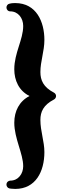

<svg xmlns="http://www.w3.org/2000/svg" viewBox="-20 -985 397 1250"><path d="M345 -360C345 -369 339 -378 331 -382C262 -418 243 -463 243 -516C243 -586 269 -652 269 -725C269 -843 217 -965 79 -965C58 -965 44 -962 42 -961C30 -959 22 -948 22 -936C22 -923 32 -911 47 -911C98 -911 131 -867 131 -816C131 -727 73 -640 73 -534C73 -462 103 -394 172 -360C106 -326 73 -262 73 -186C73 -84 131 16 131 97C131 145 100 191 47 191C35 191 22 201 22 217C22 229 30 239 42 242C44 242 58 245 79 245C212 245 269 132 269 5C269 -64 243 -131 243 -204C243 -257 262 -301 331 -337C339 -341 345 -350 345 -360Z"/></svg>

Font: Ribeye
Style: Regular
Weight: 400
Designer: Astigmatic (AOETI)
Foundry: Astigmatic (AOETI)
Version: Version 1.000